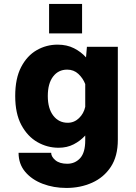

<svg xmlns="http://www.w3.org/2000/svg" viewBox="-20 -737 690 972"><path d="M276.5 11Q219.5 11 169.5 -17.5Q119.5 -46 88.2 -104Q57 -162 57 -251Q57 -340 87 -397.5Q117 -455 165.8 -483Q214.5 -511 271.5 -511Q318.5 -511 354.5 -492.8Q390.5 -474.5 415.5 -446.5L420 -500H576.5V-29Q576.5 54 541 107.8Q505.5 161.5 446.2 188Q387 214.5 316 214.5Q251.5 214.5 196.2 193.5Q141 172.5 107.5 132.8Q74 93 74 36.5H239Q239 56 260.2 74Q281.5 92 320.5 92Q359.5 92 385.5 64Q411.5 36 411.5 -26.5V-51Q387 -24 353.2 -6.5Q319.5 11 276.5 11ZM222 -251Q222 -187.5 249.8 -151.5Q277.5 -115.5 323 -115.5Q355.5 -115.5 379.8 -138.8Q404 -162 411.5 -196V-311.5Q400 -341 376.8 -362.8Q353.5 -384.5 320 -384.5Q275.5 -384.5 248.8 -349.5Q222 -314.5 222 -251ZM228.5 -717H395.5V-568H228.5Z"/></svg>

Font: Trispace
Style: Bold
Weight: 700
Designer: Tyler Finck
Foundry: Etcetera Type Company
Version: Version 1.210; ttfautohint (v1.8.3)